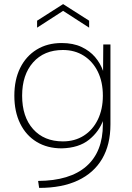

<svg xmlns="http://www.w3.org/2000/svg" viewBox="-20 -717 642 937"><path d="M484 -500H519V-110Q519 -11 478.5 58Q438 127 360.5 163.5Q283 200 171 200L166 166Q321 165 401.5 94.5Q482 24 482 -110V-135L485 -134Q465 -76 415 -35.5Q365 5 281 7Q211 7 159 -24.5Q107 -56 78.5 -114Q50 -172 50 -250Q50 -328 78.5 -385.5Q107 -443 159 -475Q211 -507 281 -507Q337 -507 377.5 -488Q418 -469 444 -438.5Q470 -408 483 -371ZM88 -250Q88 -147 141.5 -87Q195 -27 287 -27Q345 -27 389 -55Q433 -83 457.5 -133.5Q482 -184 482 -250Q482 -317 457.5 -367Q433 -417 389 -445Q345 -473 287 -473Q195 -473 141.5 -412.5Q88 -352 88 -250ZM415 -582 288 -664 161 -582V-616L288 -697L415 -616Z"/></svg>

Font: Albert Sans ExtraLight
Style: Regular
Weight: 250
Designer: Andreas Rasmussen
Foundry: a.Foundry
Version: Version 1.025